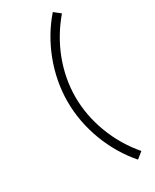

<svg xmlns="http://www.w3.org/2000/svg" viewBox="-252 -900 921 1139"><g transform="rotate(-30 208.5 -330.5)"><path d="M330 175.5 373 141C259 9.5 194 -163.5 194 -330C194 -499 257.5 -665.5 373 -801.5L330 -835.5C212.5 -701.5 139.5 -514.5 140 -330C139.5 -145.5 212.5 41.5 330 175.5Z"/></g></svg>

Font: Eudonet Light
Style: Regular
Weight: 300
Designer: Mikhail Sharanda
Foundry: Mikhail Sharanda
Version: Version 4.503;Glyphs 3.1.2 (3151)